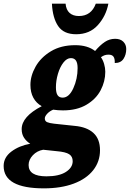

<svg xmlns="http://www.w3.org/2000/svg" viewBox="-92 -794 713 1054"><path d="M-72 117Q-72 70 -29.5 38Q13 6 74 -5Q54 -17 40.5 -37Q27 -57 27 -85Q27 -154 137 -211Q107 -228 91 -257.5Q75 -287 75 -328Q75 -378 103.5 -428.5Q132 -479 187.5 -512.5Q243 -546 321 -546Q389 -546 430 -514Q457 -546 483 -563.5Q509 -581 540 -581Q569 -581 585 -565Q601 -549 601 -525Q601 -494 586 -471Q571 -448 538 -448Q539 -472 531 -483Q523 -494 504 -494Q492 -494 483 -491Q474 -488 462 -480Q473 -465 479.5 -443Q486 -421 486 -400Q486 -347 460.5 -298.5Q435 -250 382.5 -219Q330 -188 254 -188Q226 -188 200 -192Q179 -183 166.5 -169Q154 -155 154 -144Q154 -129 166.5 -123.5Q179 -118 205 -115L318 -103Q385 -97 421 -64Q457 -31 457 31Q457 93 419.5 140.5Q382 188 312.5 214Q243 240 149 240Q-72 240 -72 117ZM334 -420Q334 -448 325 -461.5Q316 -475 297 -475Q275 -475 256 -450.5Q237 -426 226 -388.5Q215 -351 215 -315Q215 -285 224 -271.5Q233 -258 252 -258Q287 -258 310.5 -309.5Q334 -361 334 -420ZM307 91Q307 65 287.5 52.5Q268 40 220 36L145 28Q111 34 88 58.5Q65 83 65 112Q65 174 163 174Q232 174 269.5 150Q307 126 307 91ZM193 -774H268Q271 -740 290 -723Q309 -706 341 -706Q409 -706 434 -774H503Q490 -706 445 -656Q400 -606 326 -606Q258 -606 227.5 -650.5Q197 -695 193 -774Z"/></svg>

Font: Noto Serif NarrowBlack
Style: Italic
Weight: 900
Width: 4
Italic angle: -12°
Designer: Monotype Design Team
Foundry: Monotype Imaging Inc.
Version: Version 1.001